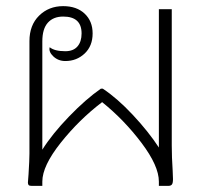

<svg xmlns="http://www.w3.org/2000/svg" viewBox="-20 -606 664 626"><path d="M543 -49 544 -22Q544 -9 540.5 -4.5Q537 0 529 0H498V-14Q498 -65 441.5 -140Q385 -215 313 -273Q238 -216 178 -140.5Q118 -65 118 -14V0H83Q76 0 73.5 -2.5Q71 -5 71 -11Q71 -17 73 -37Q76 -85 76 -105V-472Q76 -524 107.5 -555Q139 -586 186 -586Q230 -586 256 -561.5Q282 -537 282 -497Q282 -456 256 -431.5Q230 -407 193 -407Q170 -407 154 -422Q138 -437 142 -452Q158 -439 193 -439Q219 -439 232.5 -454.5Q246 -470 246 -497Q246 -552 186 -552Q154 -552 136 -532Q118 -512 118 -471V-118Q150 -169 205 -226Q260 -283 309 -317H315Q362 -286 413 -231.5Q464 -177 498 -125V-576H540V-132Q540 -94 543 -49Z"/></svg>

Font: Krub ExtraLight
Style: Regular
Weight: 275
Designer: Ekaluck Peanpanawate
Foundry: Cadson Demak Co.,Ltd.
Version: Version 1.000; ttfautohint (v1.6)